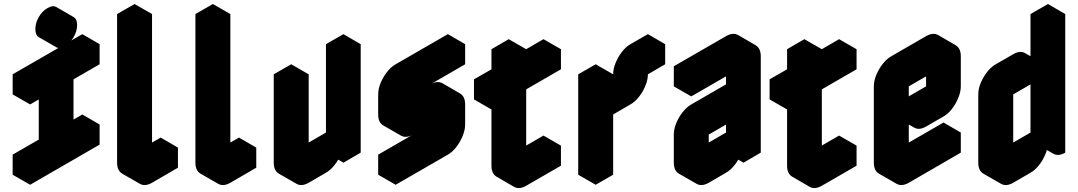

<svg xmlns="http://www.w3.org/2000/svg" viewBox="-20 -870 5368 956"><path d="M260 -125V-425L130 -350V-450L476 -650V-550L346 -475V-175L476 -250V-150L130 50V-50ZM303 -640Q277 -625 259.5 -635Q242 -645 242 -675Q242 -705 259.5 -735Q277 -765 303 -780Q329 -795 346.5 -785Q364 -775 364 -745Q364 -715 346.5 -685Q329 -655 303 -640ZM260 -125 130 -50 43 -100 173 -175ZM130 -50V50L43 0V-100ZM476 -250 346 -175 260 -225 390 -300ZM260 -425V-125L173 -175V-475ZM476 -650 130 -450 43 -500 390 -700ZM130 -450V-350L43 -400V-500ZM347 -785Q329 -795 303 -780Q277 -765 259.5 -735Q242 -705 242 -675Q242 -645 260 -635L173 -685Q156 -695 156 -725Q156 -755 173 -785Q190 -815 217 -830Q243 -845 260 -835Z M737 -60 866 -135V-35L737 40Q702 60 676 45Q650 30 650 -10V-750L737 -800ZM737 -800 650 -750 563 -800 650 -850ZM866 -135 737 -60 650 -110 780 -185ZM650 -750V-10Q650 30 676 45L589 -5Q563 -20 563 -60V-800Z M1127 -60 1256 -135V-35L1127 40Q1092 60 1066 45Q1040 30 1040 -10V-750L1127 -800ZM1127 -800 1040 -750 953 -800 1040 -850ZM1256 -135 1127 -60 1040 -110 1170 -185ZM1040 -750V-10Q1040 30 1066 45L979 -5Q953 -20 953 -60V-800Z M1430 -450 1517 -500V-60L1690 -160V-600L1776 -650V-110L1690 -60V-160Q1690 -134 1678 -104Q1666 -74 1646 -48.5Q1626 -23 1603 -10L1517 40Q1482 60 1456 45Q1430 30 1430 -10ZM1690 -160V-60L1603 -110V-210ZM1776 -650 1690 -600 1603 -650 1690 -700ZM1690 -600V-160L1603 -210V-650ZM1517 -500 1430 -450 1343 -500 1430 -550ZM1690 -160 1517 -60 1430 -110 1603 -210ZM1430 -450V-10Q1430 30 1456 45L1369 -5Q1343 -20 1343 -60V-500Z M2037 -200Q2002 -180 1976 -195Q1950 -210 1950 -250V-350Q1950 -377 1962 -406.5Q1974 -436 1994 -461.5Q2014 -487 2037 -500L2296 -650V-550L2037 -400V-300L2210 -400Q2244 -420 2270 -405Q2296 -390 2296 -350V-250Q2296 -224 2284 -194Q2272 -164 2252.5 -138.5Q2233 -113 2210 -100L1950 50V-50L2210 -200V-300ZM2210 -300V-200L2123 -250V-350ZM2210 -200 1950 -50 1863 -100 2123 -250ZM1950 -50V50L1863 0V-100ZM2270 -405Q2244 -420 2210 -400L2037 -300L1950 -350L2123 -450Q2158 -470 2184 -455ZM2296 -650 2037 -500Q2014 -487 1994 -461.5Q1974 -436 1962 -406.5Q1950 -377 1950 -350V-250Q1950 -210 1976 -195L1889 -245Q1863 -260 1863 -300V-400Q1863 -427 1875 -456.5Q1887 -486 1907 -511.5Q1927 -537 1950 -550L2210 -700Z M2513 -375 2427 -325V-425L2513 -475V-575L2600 -625V-425Q2600 -452 2612 -481.5Q2624 -511 2643.5 -536.5Q2663 -562 2686 -575L2773 -625V-525L2600 -425V-45L2773 -145V-45L2600 55Q2565 75 2539 60Q2513 45 2513 5ZM2773 -145 2600 -45 2513 -95 2686 -195ZM2773 -625 2686 -575Q2663 -562 2643.5 -536.5Q2624 -511 2612 -481.5Q2600 -452 2600 -425L2513 -475Q2513 -502 2525 -531.5Q2537 -561 2557 -586.5Q2577 -612 2600 -625L2686 -675ZM2513 -475 2427 -425 2340 -475 2427 -525ZM2513 -375V5Q2513 45 2539 60L2453 10Q2427 -5 2427 -45V-425ZM2600 -625 2513 -575 2427 -625 2513 -675ZM2513 -575V-475L2427 -525V-625ZM2427 -425V-325L2340 -375V-475Z M2946 -450 3033 -500V-400L3119 -450Q3119 -477 3131 -506.5Q3143 -536 3163 -561.5Q3183 -587 3206 -600L3292 -650V-550L3206 -500Q3206 -474 3194 -444Q3182 -414 3162 -388.5Q3142 -363 3119 -350L3033 -300V0L2946 50ZM2946 -450V50L2859 0V-500ZM3292 -650 3206 -600Q3183 -587 3163 -561.5Q3143 -536 3131 -506.5Q3119 -477 3119 -450L3033 -500Q3033 -527 3045 -556.5Q3057 -586 3076.5 -611.5Q3096 -637 3119 -650L3206 -700ZM3119 -450 3033 -400 2946 -450 3033 -500ZM3033 -500 2946 -450 2859 -500 2946 -550Z M3422 -490 3682 -640Q3716 -660 3742 -645Q3768 -630 3768 -590V-110L3682 -60V-160Q3682 -134 3670 -104Q3658 -74 3638 -48.5Q3618 -23 3595 -10L3509 40Q3474 60 3448 45Q3422 30 3422 -10V-150Q3422 -177 3434 -206.5Q3446 -236 3466 -261.5Q3486 -287 3509 -300L3682 -400V-540L3422 -390ZM3509 -60 3682 -160V-300L3509 -200ZM3682 -540V-400L3595 -450V-590ZM3682 -160V-60L3595 -110V-210ZM3682 -300V-160L3595 -210V-350ZM3682 -160 3509 -60 3422 -110 3595 -210ZM3682 -400 3509 -300Q3486 -287 3466 -261.5Q3446 -236 3434 -206.5Q3422 -177 3422 -150V-10Q3422 30 3448 45L3361 -5Q3335 -20 3335 -60V-200Q3335 -227 3347 -256.5Q3359 -286 3379 -311.5Q3399 -337 3422 -350L3595 -450ZM3742 -645Q3716 -660 3682 -640L3422 -490L3335 -540L3595 -690Q3630 -710 3656 -695ZM3422 -490V-390L3335 -440V-540Z M3985 -375 3899 -325V-425L3985 -475V-575L4072 -625V-425Q4072 -452 4084 -481.5Q4096 -511 4115.5 -536.5Q4135 -562 4158 -575L4245 -625V-525L4072 -425V-45L4245 -145V-45L4072 55Q4037 75 4011 60Q3985 45 3985 5ZM4245 -145 4072 -45 3985 -95 4158 -195ZM4245 -625 4158 -575Q4135 -562 4115.5 -536.5Q4096 -511 4084 -481.5Q4072 -452 4072 -425L3985 -475Q3985 -502 3997 -531.5Q4009 -561 4029 -586.5Q4049 -612 4072 -625L4158 -675ZM3985 -475 3899 -425 3812 -475 3899 -525ZM3985 -375V5Q3985 45 4011 60L3925 10Q3899 -5 3899 -45V-425ZM4072 -625 3985 -575 3899 -625 3985 -675ZM3985 -575V-475L3899 -525V-625ZM3899 -425V-325L3812 -375V-475Z M4505 -540 4678 -640Q4712 -660 4738 -645Q4764 -630 4764 -590V-440Q4764 -414 4752 -384Q4740 -354 4720.5 -328.5Q4701 -303 4678 -290L4591 -240Q4557 -220 4531 -235Q4505 -250 4505 -290V-60L4764 -210V-110L4505 40Q4470 60 4444 45Q4418 30 4418 -10V-390Q4418 -417 4430 -446.5Q4442 -476 4462 -501.5Q4482 -527 4505 -540ZM4678 -540 4505 -440V-290L4678 -390ZM4764 -210 4505 -60 4418 -110 4678 -260ZM4678 -540V-390L4591 -440V-590ZM4505 -290Q4505 -250 4531 -235L4444 -285Q4418 -300 4418 -340ZM4678 -390 4505 -290 4418 -340 4591 -440ZM4738 -645Q4712 -660 4678 -640L4505 -540Q4482 -527 4462 -501.5Q4442 -476 4430 -446.5Q4418 -417 4418 -390V-10Q4418 30 4444 45L4357 -5Q4331 -20 4331 -60V-440Q4331 -467 4343 -496.5Q4355 -526 4375 -551.5Q4395 -577 4418 -590L4591 -690Q4626 -710 4652 -695Z M5025 -500 5111 -550Q5146 -570 5172 -555Q5198 -540 5198 -500V-750L5284 -800V-110Q5250 -90 5224 -105Q5198 -120 5198 -160Q5198 -134 5186 -104Q5174 -74 5154 -48.5Q5134 -23 5111 -10L5025 40Q4990 60 4964 45Q4938 30 4938 -10V-350Q4938 -377 4950 -406.5Q4962 -436 4982 -461.5Q5002 -487 5025 -500ZM5025 -400V-60L5198 -160V-500ZM5198 -160Q5198 -120 5224 -105L5137 -155Q5111 -170 5111 -210ZM5284 -800 5198 -750 5111 -800 5198 -850ZM5198 -750V-500L5111 -550V-800ZM5198 -500V-160L5111 -210V-550ZM5198 -160 5025 -60 4938 -110 5111 -210ZM5172 -555Q5146 -570 5111 -550L5025 -500Q5002 -487 4982 -461.5Q4962 -436 4950 -406.5Q4938 -377 4938 -350V-10Q4938 30 4964 45L4877 -5Q4851 -20 4851 -60V-400Q4851 -427 4863 -456.5Q4875 -486 4895 -511.5Q4915 -537 4938 -550L5025 -600Q5059 -620 5085 -605Z"/></svg>

Font: Nabla Normal
Style: Regular
Weight: 400
Designer: Arthur Reinders Folmer
Version: Version 1.000